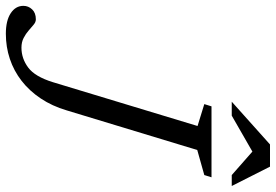

<svg xmlns="http://www.w3.org/2000/svg" viewBox="-202 -751 920 640"><g transform="rotate(90 258.0 -431.0)"><path d="M306 -193.5Q291.5 -144.5 266.2 -106.8Q241 -69 207.5 -43Q174 -17 134.2 -3.8Q94.5 9.5 50.5 9.5Q6.5 9.5 -18 -6.8Q-42.5 -23 -42.5 -49Q-42.5 -65.5 -30.8 -78Q-19 -90.5 2.5 -90.5Q11.5 -90.5 20.2 -83.2Q29 -76 39.8 -66.5Q50.5 -57 64.5 -49.8Q78.5 -42.5 97 -42.5Q133 -42.5 163.2 -65Q193.5 -87.5 212 -147.5L358 -629.5L285 -652L292.5 -676H529L521.5 -652L438 -628.5ZM277 -743.5 419.5 -871H493.5L558 -743.5H521.5L438 -817H451.5L323.5 -743.5Z"/></g></svg>

Font: Newsreader 16pt 16pt
Style: Italic
Weight: 400
Italic angle: -17°
Version: Version 1.003